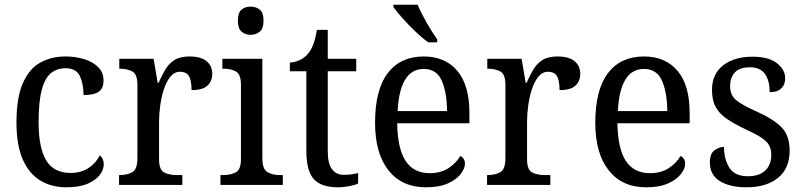

<svg xmlns="http://www.w3.org/2000/svg" viewBox="-20 -786 3415 816"><path d="M262 10Q200 10 152.5 -18Q105 -46 77.5 -106.5Q50 -167 50 -265Q50 -372 77.5 -433.5Q105 -495 152 -520.5Q199 -546 258 -546Q301 -546 338 -534.5Q375 -523 397.5 -500.5Q420 -478 420 -444Q420 -410 399.5 -396Q379 -382 335 -382Q335 -429 319.5 -462.5Q304 -496 258 -496Q223 -496 197.5 -476Q172 -456 158 -406Q144 -356 144 -266Q144 -159 176 -105Q208 -51 280 -51Q325 -51 357 -72.5Q389 -94 404 -126Q421 -112 421 -87Q421 -65 404 -42.5Q387 -20 352 -5Q317 10 262 10Z M486 0V-42H489Q520 -42 542 -54Q564 -66 564 -114V-426Q564 -471 542 -482.5Q520 -494 490 -494H487V-536H633L650 -434H654Q667 -464 682 -489.5Q697 -515 721 -530.5Q745 -546 784 -546Q834 -546 858 -526Q882 -506 882 -472Q882 -441 861.5 -422Q841 -403 794 -403Q794 -444 783 -462.5Q772 -481 745 -481Q721 -481 704 -460Q687 -439 676.5 -406.5Q666 -374 661 -337.5Q656 -301 656 -270V-109Q656 -64 678 -53Q700 -42 730 -42H755V0Z M1045 -638Q1022 -638 1006.5 -651.5Q991 -665 991 -698Q991 -732 1006.5 -745Q1022 -758 1045 -758Q1068 -758 1084 -745Q1100 -732 1100 -698Q1100 -665 1084 -651.5Q1068 -638 1045 -638ZM917 0V-42H929Q960 -42 982 -53.5Q1004 -65 1004 -109V-426Q1004 -470 983 -482Q962 -494 931 -494H925V-536H1095V-114Q1095 -67 1116.5 -54.5Q1138 -42 1170 -42H1182V0Z M1415 10Q1346 10 1314 -24.5Q1282 -59 1282 -145V-483H1212V-520Q1231 -521 1251 -529.5Q1271 -538 1286 -554Q1301 -571 1310.5 -595Q1320 -619 1327 -659H1373V-536H1494V-483H1373V-143Q1373 -91 1391 -67Q1409 -43 1441 -43Q1459 -43 1473.5 -45Q1488 -47 1502 -50V-6Q1490 0 1465 5Q1440 10 1415 10Z M1790 10Q1688 10 1631 -62Q1574 -134 1574 -264Q1574 -405 1628 -475.5Q1682 -546 1781 -546Q1872 -546 1923.5 -485Q1975 -424 1975 -306V-262H1668Q1670 -152 1704.5 -101Q1739 -50 1806 -50Q1854 -50 1887 -72Q1920 -94 1936 -123Q1944 -120 1950 -111.5Q1956 -103 1956 -90Q1956 -70 1938 -46.5Q1920 -23 1883.5 -6.5Q1847 10 1790 10ZM1880 -314Q1879 -395 1857 -444Q1835 -493 1781 -493Q1729 -493 1701.5 -447Q1674 -401 1670 -314ZM1800 -606Q1775 -624 1745 -652.5Q1715 -681 1689.5 -710Q1664 -739 1652 -756V-766H1755Q1769 -732 1793 -690Q1817 -648 1838 -619V-606Z M2050 0V-42H2053Q2084 -42 2106 -54Q2128 -66 2128 -114V-426Q2128 -471 2106 -482.5Q2084 -494 2054 -494H2051V-536H2197L2214 -434H2218Q2231 -464 2246 -489.5Q2261 -515 2285 -530.5Q2309 -546 2348 -546Q2398 -546 2422 -526Q2446 -506 2446 -472Q2446 -441 2425.5 -422Q2405 -403 2358 -403Q2358 -444 2347 -462.5Q2336 -481 2309 -481Q2285 -481 2268 -460Q2251 -439 2240.5 -406.5Q2230 -374 2225 -337.5Q2220 -301 2220 -270V-109Q2220 -64 2242 -53Q2264 -42 2294 -42H2319V0Z M2726 10Q2624 10 2567 -62Q2510 -134 2510 -264Q2510 -405 2564 -475.5Q2618 -546 2717 -546Q2808 -546 2859.5 -485Q2911 -424 2911 -306V-262H2604Q2606 -152 2640.5 -101Q2675 -50 2742 -50Q2790 -50 2823 -72Q2856 -94 2872 -123Q2880 -120 2886 -111.5Q2892 -103 2892 -90Q2892 -70 2874 -46.5Q2856 -23 2819.5 -6.5Q2783 10 2726 10ZM2816 -314Q2815 -395 2793 -444Q2771 -493 2717 -493Q2665 -493 2637.5 -447Q2610 -401 2606 -314Z M3153 10Q3081 10 3039 -16.5Q2997 -43 2997 -95Q2997 -134 3017.5 -148Q3038 -162 3057 -162Q3057 -109 3080 -73Q3103 -37 3158 -37Q3207 -37 3232.5 -61.5Q3258 -86 3258 -128Q3258 -152 3248.5 -169Q3239 -186 3215 -201.5Q3191 -217 3148 -237Q3099 -260 3067.5 -282Q3036 -304 3021 -332.5Q3006 -361 3006 -404Q3006 -472 3053.5 -508.5Q3101 -545 3178 -545Q3247 -545 3282 -517.5Q3317 -490 3317 -453Q3317 -426 3300 -410Q3283 -394 3251 -394Q3251 -445 3230.5 -472.5Q3210 -500 3168 -500Q3123 -500 3103 -478Q3083 -456 3083 -420Q3083 -381 3109 -360Q3135 -339 3196 -312Q3269 -279 3302.5 -244Q3336 -209 3336 -146Q3336 -70 3286.5 -30Q3237 10 3153 10Z"/></svg>

Font: Noto Serif Tamil SemiCondensed
Style: Regular
Weight: 400
Width: 4
Designer: Indian Type Foundry, Tom Grace, and the Monotype Design Team
Foundry: Monotype Imaging Inc.
Version: Version 2.004; ttfautohint (v1.8.4.7-5d5b)